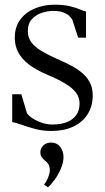

<svg xmlns="http://www.w3.org/2000/svg" viewBox="-20 -548 446 818"><path d="M198.5 10Q163 10 130.5 1.5Q98 -7 72.8 -16.2Q47.5 -25.5 32 -28V-146.5H71L94 -68.5Q97 -59.5 113.5 -47.5Q130 -35.5 154 -26.5Q178 -17.5 203.5 -17.5Q238 -17.5 263.8 -27.2Q289.5 -37 304.2 -57Q319 -77 319 -107Q319 -133 303.8 -153.2Q288.5 -173.5 258 -192Q227.5 -210.5 180.5 -230Q133.5 -250 103 -273.5Q72.5 -297 57.8 -325Q43 -353 43 -387Q43 -433.5 66.5 -464.8Q90 -496 128.5 -512Q167 -528 210.5 -528Q250.5 -528 276.5 -521.8Q302.5 -515.5 319 -508.5Q335.5 -501.5 346.5 -499V-387.5H313L288.5 -463Q284.5 -471 275.2 -480Q266 -489 249.5 -495.2Q233 -501.5 206 -501.5Q182.5 -501.5 157.8 -493.2Q133 -485 115.8 -466.2Q98.5 -447.5 98.5 -416Q98.5 -388 113.5 -368Q128.5 -348 154 -332.5Q179.5 -317 210 -303Q242 -289 271.5 -274.5Q301 -260 324.2 -242Q347.5 -224 361.2 -199.8Q375 -175.5 375 -142Q375 -95.5 353.2 -61.2Q331.5 -27 292 -8.5Q252.5 10 198.5 10ZM250.5 121.5Q250.5 144.5 239.5 170.2Q228.5 196 213 217.5Q197.5 239 184.5 249.5H183.5L168.5 239.5V237Q180.5 221.5 186.5 204.2Q192.5 187 192.5 177.5Q192.5 167.5 188.8 157Q185 146.5 172 136.5Q164 130 158 122Q152 114 152 101Q152 89 157.8 79.8Q163.5 70.5 173.8 65Q184 59.5 196.5 59.5H199Q222.5 59.5 236.5 77.5Q250.5 95.5 250.5 121.5Z"/></svg>

Font: Merriweather 120pt Light
Style: Regular
Weight: 300
Version: Version 2.100